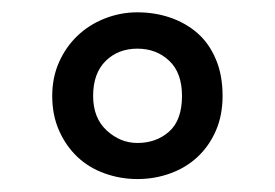

<svg xmlns="http://www.w3.org/2000/svg" viewBox="-20 -693 440 307"><path d="M63.5 -539.6Q63.5 -569.3 74.5 -593.8Q85.4 -618.2 103.8 -635.7Q122.1 -653.3 147.2 -663.3Q172.4 -673.3 199.7 -673.3Q227.5 -673.3 252.4 -664.8Q277.3 -656.2 295.9 -639.9Q314.5 -623.5 325.2 -598.1Q335.9 -572.8 335.9 -539.6Q335.9 -508.8 325.2 -484.1Q314.5 -459.5 295.9 -442.1Q277.3 -424.8 252.4 -415.8Q227.5 -406.7 199.7 -406.7Q172.4 -406.7 147.2 -415.8Q122.1 -424.8 103.8 -442.1Q85.4 -459.5 74.5 -484.1Q63.5 -508.8 63.5 -539.6ZM128.9 -539.6Q128.9 -504.4 150.6 -484.4Q172.4 -464.4 199.7 -464.4Q230 -464.4 250.5 -482.7Q271 -501 271 -539.6Q271 -576.7 250.5 -595.9Q230 -615.2 199.7 -615.2Q168.9 -615.2 148.9 -595.5Q128.9 -575.7 128.9 -539.6Z"/></svg>

Font: PT Astra Serif
Style: Bold
Weight: 700
Designer: A.Korolkova, I. Chaeva
Foundry: ParaType Ltd
Version: Version 1.002